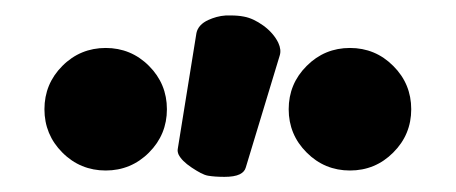

<svg xmlns="http://www.w3.org/2000/svg" viewBox="-20 -801 596 251"><path d="M301.3 -582 345.7 -728.5C347.2 -733.4 346.7 -738.8 343.8 -745.1C339.8 -753.4 333 -761.2 324.2 -767.6C315.4 -773.9 307.1 -777.8 298.8 -779.3C293.9 -780.3 288.1 -780.8 281.7 -780.8H275.4C266.6 -780.3 258.8 -777.8 252.4 -774.9C243.7 -771 238.3 -765.1 236.8 -757.8L212.4 -606.4C211.9 -604 212.4 -601.6 213.4 -599.1C216.3 -593.3 221.7 -587.9 230.5 -582C239.3 -576.2 246.1 -572.3 252 -571.3C257.8 -570.3 265.1 -569.8 273.4 -569.8C281.7 -569.8 288.6 -570.8 293.5 -573.2C297.4 -575.2 300.3 -578.1 301.3 -582ZM38.1 -658.2C38.1 -636.2 45.9 -617.2 61.5 -601.6C77.1 -585.9 96.2 -578.1 118.2 -578.1C140.1 -578.1 159.2 -585.9 174.8 -601.6C190.4 -617.2 198.2 -636.2 198.2 -658.2C198.2 -680.2 190.4 -699.2 174.8 -714.8C159.2 -730.5 140.1 -738.3 118.2 -738.3C96.2 -738.3 77.1 -730.5 61.5 -714.8C45.9 -699.2 38.1 -680.2 38.1 -658.2ZM357.4 -658.2C357.4 -636.2 365.2 -617.2 380.9 -601.6C396.5 -585.9 415.5 -578.1 437.5 -578.1C459.5 -578.1 478.5 -585.9 494.1 -601.6C509.8 -617.2 517.6 -636.2 517.6 -658.2C517.6 -680.2 509.8 -699.2 494.1 -714.8C478.5 -730.5 459.5 -738.3 437.5 -738.3C415.5 -738.3 396.5 -730.5 380.9 -714.8C365.2 -699.2 357.4 -680.2 357.4 -658.2Z"/></svg>

Font: Tuffy
Style: Bold
Weight: 700
Designer: Thatcher Ulrich, Karoly Barta, Michael Everson
Version: Version 001.270